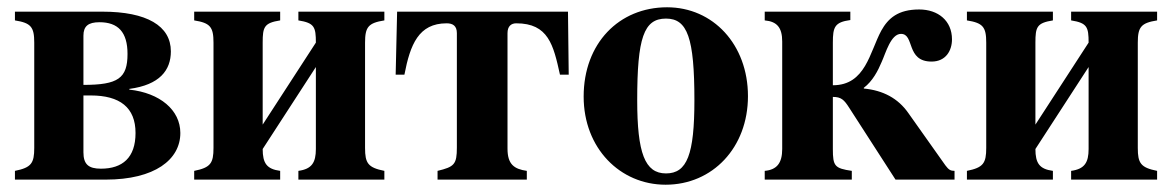

<svg xmlns="http://www.w3.org/2000/svg" viewBox="-20 -493 3209 527"><path d="M21 -461V-437C65 -430 74 -419 74 -376V-87C74 -45 66 -33 21 -24V0H270C405 0 475 -55 475 -128C475 -191 419 -238 335 -247V-249C418 -260 449 -300 449 -352C449 -422 383 -461 261 -461ZM209 -231H229C309 -231 352 -198 352 -128C352 -60 316 -30 257 -30C223 -30 209 -42 209 -75ZM209 -395C209 -421 222 -432 253 -432C304 -432 330 -405 330 -345C330 -278 304 -260 209 -260Z M847 -84C847 -47 836 -29 799 -24V0H1035V-24C990 -33 982 -45 982 -87V-376C982 -419 991 -430 1035 -437V-461H799V-437C843 -430 847 -419 847 -376L701 -151V-376C701 -419 705 -430 749 -437V-461H513V-437C557 -430 566 -419 566 -376V-87C566 -45 558 -33 513 -24V0H749V-24C712 -29 701 -45 701 -84L847 -309Z M1373 -402C1373 -421 1383 -429 1397 -429C1485 -429 1499 -370 1517 -288H1541L1539 -461H1070L1066 -288H1090C1106 -371 1129 -429 1206 -429C1223 -429 1234 -422 1234 -402V-88C1234 -42 1227 -35 1181 -24V0H1426V-24C1391 -29 1373 -42 1373 -85Z M1811 -473C1679 -473 1582 -374 1582 -228C1582 -86 1682 14 1807 14C1936 14 2033 -88 2033 -229C2033 -371 1937 -473 1811 -473ZM1808 -442C1867 -442 1886 -389 1886 -218C1886 -69 1866 -17 1808 -17C1750 -17 1729 -73 1729 -218C1729 -389 1747 -442 1808 -442Z M2314 -461H2079V-437C2113 -434 2127 -417 2127 -379V-84C2127 -45 2112 -27 2079 -24V0H2318V-24C2271 -31 2266 -37 2266 -84V-227C2289 -227 2297 -219 2311 -197L2438 0H2600V-24C2589 -24 2584 -27 2575 -39L2473 -183C2445 -223 2404 -245 2351 -250V-252C2375 -270 2390 -299 2400 -323C2411 -347 2425 -400 2453 -400C2491 -400 2466 -324 2537 -324C2576 -324 2593 -354 2593 -385C2593 -436 2555 -467 2503 -467C2445 -467 2418 -443 2399 -409C2367 -350 2356 -259 2266 -259V-376C2266 -419 2271 -432 2314 -438Z M2968 -84C2968 -47 2957 -29 2920 -24V0H3156V-24C3111 -33 3103 -45 3103 -87V-376C3103 -419 3112 -430 3156 -437V-461H2920V-437C2964 -430 2968 -419 2968 -376L2822 -151V-376C2822 -419 2826 -430 2870 -437V-461H2634V-437C2678 -430 2687 -419 2687 -376V-87C2687 -45 2679 -33 2634 -24V0H2870V-24C2833 -29 2822 -45 2822 -84L2968 -309Z"/></svg>

Font: XITS
Style: Bold
Weight: 700
Designer: MicroPress Inc., with final additions and corrections provided by Coen Hoffman, Elsevier (retired)
Version: Version 1.107